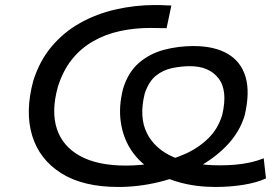

<svg xmlns="http://www.w3.org/2000/svg" viewBox="-20 -734 1100 763"><path d="M450 9Q310 9 223.5 -45.5Q137 -100 108 -194.5Q79 -289 112 -412Q137 -492 185 -549Q233 -606 298 -642.5Q363 -679 440 -696.5Q517 -714 596 -714Q620 -714 635.5 -713Q651 -712 661 -712L642 -622Q622 -622 607 -622.5Q592 -623 578 -623Q515 -623 457 -610.5Q399 -598 350 -570Q301 -542 265.5 -497.5Q230 -453 210 -389Q183 -292 206 -222Q229 -152 298.5 -114Q368 -76 480 -76Q540 -76 600.5 -87Q661 -98 715 -122Q769 -146 808 -184.5Q847 -223 863 -277Q886 -374 848.5 -422.5Q811 -471 735 -471Q701 -471 664.5 -463.5Q628 -456 599.5 -433Q571 -410 555 -362Q532 -268 564 -204.5Q596 -141 671 -109Q746 -77 853 -77Q885 -77 914.5 -79.5Q944 -82 972 -88Q1000 -94 1028 -105L1037 -25Q1000 -8 947 0.5Q894 9 836 9Q760 9 694.5 -9Q629 -27 579 -60.5Q529 -94 499 -141Q469 -188 460 -249Q451 -310 469 -381Q489 -447 532 -484Q575 -521 631.5 -536Q688 -551 749 -551Q832 -551 885 -520Q938 -489 956 -428Q974 -367 952 -274Q932 -209 882.5 -157Q833 -105 764 -68Q695 -31 613.5 -11Q532 9 450 9Z"/></svg>

Font: Nunito Sans 7pt Expanded
Style: Italic
Weight: 400
Width: 7
Italic angle: -9°
Designer: Vernon Adams
Foundry: Vernon Adams
Version: Version 3.101;gftools[0.9.27]